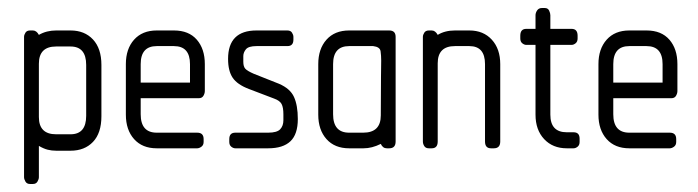

<svg xmlns="http://www.w3.org/2000/svg" viewBox="-20 -370 1742 479"><path d="M156 6H120Q109 6 99 3.5Q89 1 77 -6V72Q77 77 73.5 83Q70 89 62 89H55Q47 89 43.5 83Q40 77 40 72V-278Q40 -283 43.5 -288.5Q47 -294 55 -294H62Q71 -294 77 -283Q96 -294 120 -294H156Q191 -294 212 -271.5Q233 -249 233 -208V-80Q233 -38 212 -16Q191 6 156 6ZM195 -208Q195 -254 156 -254H120Q77 -254 77 -211V-78Q77 -35 120 -35H156Q195 -35 195 -81Z M476 -125H331V-85Q331 -39 371 -39H472Q488 -39 488 -23V-16Q488 -8 482.5 -4Q477 0 472 0H371Q335 0 314.5 -23Q294 -46 294 -84V-210Q294 -248 314.5 -271Q335 -294 371 -294H414Q451 -294 471 -271Q491 -248 491 -210V-143Q491 -137 487.5 -131Q484 -125 476 -125ZM454 -210Q454 -255 414 -255H371Q331 -255 331 -210V-164H454Z M649 0H567Q562 0 557 -4Q552 -8 552 -16V-23Q552 -39 567 -39H649Q671 -39 679 -47.5Q687 -56 687 -70V-85Q687 -102 682.5 -110.5Q678 -119 664 -124L601 -148Q572 -159 560.5 -176Q549 -193 549 -223Q549 -294 620 -294H697Q705 -294 708.5 -288.5Q712 -283 712 -278V-271Q712 -255 697 -255H620Q600 -255 593.5 -247Q587 -239 587 -230V-216Q587 -204 592 -198.5Q597 -193 613 -186L676 -161Q704 -149 713.5 -128Q723 -107 723 -73Q723 -35 704.5 -17.5Q686 0 649 0Z M951 0H945Q935 0 930 -11Q908 0 887 0H851Q815 0 794.5 -23Q774 -46 774 -84V-210Q774 -248 794.5 -271Q815 -294 851 -294H951Q967 -294 967 -278V-17Q967 0 951 0ZM911 -255Q910 -255 901 -255Q892 -255 881 -255Q870 -255 861 -255Q852 -255 851 -255Q811 -255 811 -210V-85Q811 -39 851 -39H886Q930 -39 930 -82Q930 -148 930.5 -178Q931 -208 931 -219Q931 -231 929.5 -242Q928 -253 911 -255Z M1212 0H1205Q1190 0 1190 -17V-210Q1190 -255 1151 -255H1115Q1072 -255 1072 -212V-17Q1072 0 1057 0H1050Q1042 0 1038.5 -5.5Q1035 -11 1035 -17V-278Q1035 -283 1038.5 -288.5Q1042 -294 1050 -294H1057Q1066 -294 1072 -283Q1090 -294 1115 -294H1151Q1186 -294 1207 -271Q1228 -248 1228 -210V-17Q1228 0 1212 0Z M1411 0H1394Q1359 0 1337.5 -23Q1316 -46 1316 -84V-258H1293Q1288 -258 1283 -262Q1278 -266 1278 -274V-281Q1278 -298 1293 -298H1316V-332Q1316 -338 1320 -344Q1324 -350 1332 -350H1339Q1347 -350 1350 -343.5Q1353 -337 1353 -332V-298H1406Q1421 -298 1421 -281V-274Q1421 -266 1416 -262Q1411 -258 1406 -258H1353V-84Q1353 -40 1394 -40H1411Q1426 -40 1426 -24V-16Q1426 -8 1421 -4Q1416 0 1411 0Z M1655 -125H1510V-85Q1510 -39 1550 -39H1651Q1667 -39 1667 -23V-16Q1667 -8 1661.5 -4Q1656 0 1651 0H1550Q1514 0 1493.5 -23Q1473 -46 1473 -84V-210Q1473 -248 1493.5 -271Q1514 -294 1550 -294H1593Q1630 -294 1650 -271Q1670 -248 1670 -210V-143Q1670 -137 1666.5 -131Q1663 -125 1655 -125ZM1633 -210Q1633 -255 1593 -255H1550Q1510 -255 1510 -210V-164H1633Z"/></svg>

Font: Chathura
Style: Bold
Weight: 700
Designer: Appaji Ambarisha Darbha
Foundry: Aditya Fonts
Version: Version 1.002 2016